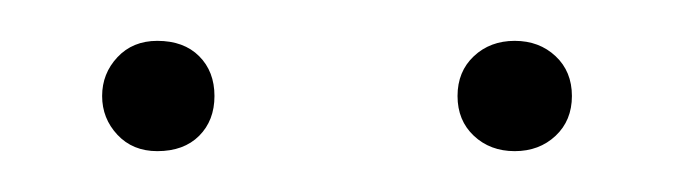

<svg xmlns="http://www.w3.org/2000/svg" viewBox="-20 -743 331 94"><path d="M212 -715.5Q220 -723 232 -723Q244 -723 252 -715.5Q260 -708 260 -696Q260 -684 252 -676.5Q244 -669 232 -669Q220 -669 212 -676.5Q204 -684 204 -696Q204 -708 212 -715.5ZM57 -723Q70 -723 77.5 -715.5Q85 -708 85 -696Q85 -684 77.5 -676.5Q70 -669 57 -669Q45 -669 37.5 -677Q30 -685 30 -696Q30 -707 37.5 -715Q45 -723 57 -723Z"/></svg>

Font: FiraSans
Style: Regular
Weight: 200
Designer: Carrois Corporate & Edenspiekermann AG
Foundry: Carrois Corporate GbR & Edenspiekermann AG
Version: Version 3.106;PS 003.106;hotconv 1.0.70;makeotf.lib2.5.58329